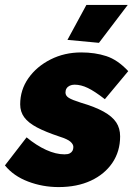

<svg xmlns="http://www.w3.org/2000/svg" viewBox="-47 -750 552 780"><path d="M191 10Q126 10 67 -12.5Q8 -35 -27 -78L61 -192Q101 -159 140.5 -141Q180 -123 215 -123Q229 -123 236.5 -127Q244 -131 247.5 -137.5Q251 -144 251 -153Q251 -164 239 -174.5Q227 -185 195 -195Q138 -214 103 -232.5Q68 -251 51.5 -273.5Q35 -296 35 -326Q35 -385 68.5 -432.5Q102 -480 158.5 -508.5Q215 -537 283 -537Q339 -537 385 -522Q431 -507 474 -461L379 -347Q338 -379 310 -392.5Q282 -406 256 -406Q245 -406 236.5 -402Q228 -398 223.5 -391Q219 -384 219 -374Q219 -361 232.5 -352.5Q246 -344 281 -333Q339 -316 374 -296.5Q409 -277 425 -253Q441 -229 441 -196Q441 -135 409.5 -88.5Q378 -42 322 -16Q266 10 191 10ZM355 -576 227 -588 304 -730H472Z"/></svg>

Font: Raleway Thin Black
Style: Italic
Weight: 900
Italic angle: -12°
Version: Version 4.026